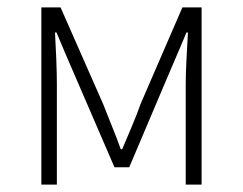

<svg xmlns="http://www.w3.org/2000/svg" viewBox="-20 -500 658 520"><path d="M92 0V-480H144L259 -219Q271 -188 283.5 -157.5Q296 -127 307 -96H311Q324 -127 337 -157.5Q350 -188 361 -219L474 -480H526V0H483V-272Q483 -300 485 -338.5Q487 -377 489 -412H485Q474 -386 463.5 -361Q453 -336 442 -311L330 -47H290L176 -311Q165 -336 154.5 -361Q144 -386 133 -412H129Q131 -377 132.5 -338.5Q134 -300 134 -272V0Z"/></svg>

Font: Giro Light
Style: Regular
Weight: 300
Designer: Paul D. Hunt
Foundry: Adobe Systems Incorporated
Version: Version 1.000;PS 1.0;hotconv 1.0.88;makeotf.lib2.5.647800